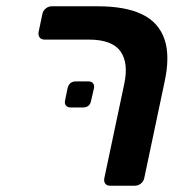

<svg xmlns="http://www.w3.org/2000/svg" viewBox="-20 -591 585 611"><path d="M331 0Q320 0 315 -6.5Q310 -13 312 -24L375 -322Q390 -390 363.5 -427.5Q337 -465 262 -465H122Q111 -465 106 -472Q101 -479 103 -490L115 -547Q117 -557 125.5 -564Q134 -571 145 -571H291Q379 -571 432 -545.5Q485 -520 503.5 -466Q522 -412 503 -327L439 -24Q437 -14 428.5 -7Q420 0 409 0ZM205 -249Q195 -249 190 -255Q185 -261 187 -271L195 -310Q200 -332 222 -332H261Q271 -332 276 -326Q281 -320 279 -310L270 -271Q266 -249 244 -249Z"/></svg>

Font: Rubik Medium
Style: Italic
Weight: 500
Italic angle: -12°
Designer: Hubert and Fischer
Foundry: Hubert and Fischer
Version: Version 2.300;gftools[0.9.30]